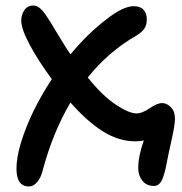

<svg xmlns="http://www.w3.org/2000/svg" viewBox="-20 -489 653 689"><path d="M84 180.2Q39.1 180.2 39.1 116.2Q39.1 76.2 55.2 22.9Q89.4 -88.4 166 -205.1Q119.1 -268.1 87.6 -326.4Q56.2 -384.8 56.2 -415Q56.2 -436.5 67.6 -452.9Q79.1 -469.2 99.1 -469.2Q110.4 -469.2 120.6 -461.7Q130.9 -454.1 143.1 -436.8Q155.3 -419.4 166.3 -401.1Q177.2 -382.8 196.3 -351.3Q215.3 -319.8 232.9 -293.9Q293.5 -367.2 360.8 -418.9Q421.4 -466.8 460 -466.8Q483.4 -466.8 495.1 -453.9Q506.8 -440.9 506.8 -419.9Q506.8 -400.4 498.8 -387.5Q490.7 -374.5 470.2 -361.8Q369.1 -303.7 294.9 -210.9Q348.1 -145 395.5 -113.5Q442.9 -82 470.2 -82Q490.2 -82 517.1 -100.6Q543.9 -119.1 562 -119.1Q578.6 -119.1 593.3 -104.2Q607.9 -89.4 607.9 -63Q607.9 -41 595.5 14.4Q583 69.8 579.1 91.8Q571.3 135.3 561.3 156.7Q551.3 178.2 532.2 178.2Q505.4 178.2 490.7 159.2Q476.1 140.1 476.1 115.2Q476.1 70.8 496.1 15.1Q482.9 18.1 465.8 18.1Q405.8 18.1 348.9 -17.8Q292 -53.7 232.9 -121.1Q170.4 -15.6 133.8 120.1Q127.4 147.5 113.8 163.8Q100.1 180.2 84 180.2Z"/></svg>

Font: Shantell Sans Irregular Bouncy
Style: Regular
Weight: 500
Designer: Stephen Nixon, Anya Danilova, Shantell Martin
Foundry: Arrow Type
Version: Version 1.006;[9816181b4]